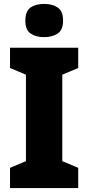

<svg xmlns="http://www.w3.org/2000/svg" viewBox="-20 -957 448 977"><path d="M378 0H31V-103L112 -137V-577L31 -611V-714H378V-611L297 -577V-137L378 -103ZM205 -937Q247 -937 274 -918.5Q301 -900 301 -852Q301 -805 273.5 -786.5Q246 -768 205 -768Q162 -768 135.5 -786.5Q109 -805 109 -852Q109 -900 135 -918.5Q161 -937 205 -937Z"/></svg>

Font: Noto Sans Myanmar SemiCondensed Black
Style: Regular
Weight: 900
Width: 4
Designer: Monotype Design Team
Foundry: Monotype Imaging Inc.
Version: Version 2.107; ttfautohint (v1.8.4.7-5d5b)